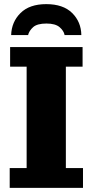

<svg xmlns="http://www.w3.org/2000/svg" viewBox="-20 -910 447 930"><path d="M27 0V-96H109V-587H29V-682H380V-587H299V-96H382V0ZM34 -740Q36 -804 79.5 -847Q123 -890 204 -890Q286 -890 329.5 -847Q373 -804 374 -740H293Q289 -761 268.5 -778.5Q248 -796 205 -796Q160 -796 140.5 -778.5Q121 -761 116 -740Z"/></svg>

Font: Montagu Slab 24pt
Style: Bold
Weight: 700
Designer: Florian Karsten
Foundry: Florian Karsten
Version: Version 1.000